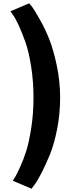

<svg xmlns="http://www.w3.org/2000/svg" viewBox="-20 -895 443 1175"><path d="M173 260 58 211Q63 204 71.5 190.5Q80 177 102 129.5Q124 82 141 28Q158 -26 171.5 -114Q185 -202 185 -297Q185 -397 170.5 -488.5Q156 -580 135 -639Q114 -698 93.5 -742Q73 -786 58 -806L44 -826L159 -875Q167 -866 179.5 -849Q192 -832 224.5 -774.5Q257 -717 282 -654Q307 -591 327.5 -494Q348 -397 348 -297Q348 -200 330 -107Q312 -14 286 49.5Q260 113 234.5 162.5Q209 212 191 236Z"/></svg>

Font: Hussar
Style: BoldWeb
Weight: 700
Foundry: Cannot Into Space Fonts
Version: Version 2.00